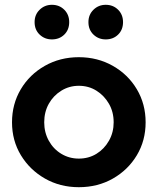

<svg xmlns="http://www.w3.org/2000/svg" viewBox="-20 -769 656 799"><path d="M308 10Q230 10 167 -26Q104 -62 67 -123Q30 -184 30 -260Q30 -336 66.5 -397.5Q103 -459 166.5 -495Q230 -531 308 -531Q386 -531 449.5 -495Q513 -459 549.5 -397.5Q586 -336 586 -260Q586 -184 549.5 -123Q513 -62 450 -26Q387 10 308 10ZM308 -109Q349 -109 381.5 -129Q414 -149 433.5 -183.5Q453 -218 453 -260Q453 -303 433.5 -337Q414 -371 381.5 -391.5Q349 -412 308 -412Q268 -412 235 -391.5Q202 -371 183 -337Q164 -303 164 -260Q164 -218 183 -183.5Q202 -149 235 -129Q268 -109 308 -109ZM196 -605Q166 -605 145 -625Q124 -645 124 -677Q124 -708 145 -728.5Q166 -749 196 -749Q227 -749 247.5 -728.5Q268 -708 268 -677Q268 -645 247.5 -625Q227 -605 196 -605ZM420 -605Q390 -605 369 -625Q348 -645 348 -677Q348 -708 369 -728.5Q390 -749 420 -749Q451 -749 471.5 -728.5Q492 -708 492 -677Q492 -645 471.5 -625Q451 -605 420 -605Z"/></svg>

Font: Red Hat Display ExtraBold
Style: Regular
Weight: 800
Designer: Pentagram, MCKL
Foundry: Pentagram, MCKL
Version: Version 1.023